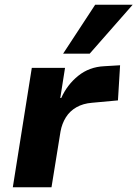

<svg xmlns="http://www.w3.org/2000/svg" viewBox="-20 -789 579 809"><path d="M34 0 114 -503H254L234 -376H238Q263 -432 309.5 -469.5Q356 -507 419 -510L486 -514L477 -366L368 -356Q330 -353 302 -337Q274 -321 257.5 -294.5Q241 -268 235 -235L197 0ZM246 -563 381 -769H539L358 -563Z"/></svg>

Font: Nunito Sans 7pt ExtraBold
Style: Italic
Weight: 800
Italic angle: -9°
Designer: Vernon Adams
Foundry: Vernon Adams
Version: Version 3.101;gftools[0.9.27]